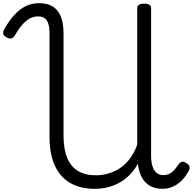

<svg xmlns="http://www.w3.org/2000/svg" viewBox="-24 -1168 1227 1206"><path d="M571 18Q482 18 418.5 -18Q355 -54 321 -126.5Q287 -199 287 -309V-959Q287 -1014 270 -1039.5Q253 -1065 215 -1065Q188 -1065 164 -1052.5Q140 -1040 116.5 -1013.5Q93 -987 68 -943Q59 -929 45 -926.5Q31 -924 16 -934Q-2 -944 -4 -957Q-6 -970 3 -985Q33 -1038 66 -1074Q99 -1110 137 -1129Q175 -1148 221 -1148Q300 -1148 337.5 -1100Q375 -1052 375 -959V-319Q375 -232 398 -176.5Q421 -121 466 -94Q511 -67 577 -67Q614 -67 647 -75.5Q680 -84 709.5 -100Q739 -116 763 -139Q787 -162 806 -192.5Q825 -223 838 -259V-1117Q838 -1131 849 -1138Q860 -1145 882 -1145Q903 -1145 914 -1138Q925 -1131 925 -1117V-193Q925 -152 933.5 -124.5Q942 -97 959 -82.5Q976 -68 1002 -68Q1031 -68 1052.5 -84Q1074 -100 1094 -131Q1105 -148 1117.5 -151.5Q1130 -155 1146 -144Q1165 -133 1167 -119Q1169 -105 1158 -89Q1144 -63 1126 -43Q1108 -23 1087.5 -9.5Q1067 4 1044 11Q1021 18 997 18Q953 18 921 1Q889 -16 869.5 -49.5Q850 -83 843 -131Q843 -134 842.5 -136Q842 -138 842 -140Q822 -102 793.5 -72.5Q765 -43 730.5 -23Q696 -3 656 7.5Q616 18 571 18Z"/></svg>

Font: Playwrite BR
Style: Regular
Weight: 400
Designer: Veronika Burian, José Scaglione
Foundry: TypeTogether
Version: Version 1.002